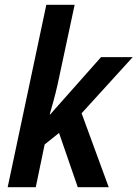

<svg xmlns="http://www.w3.org/2000/svg" viewBox="-20 -780 573 800"><path d="M12 0H129L166 -178L226 -226L304 0H433L320 -308L533 -542H401L189 -303H187C195 -332 209 -378 220 -428L291 -760H173Z"/></svg>

Font: Noto Sans SemiCondensed SemiBold
Style: Italic
Weight: 600
Width: 4
Italic angle: -12°
Designer: Monotype Design Team
Foundry: Monotype Imaging Inc.
Version: Version 2.013